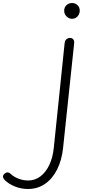

<svg xmlns="http://www.w3.org/2000/svg" viewBox="-310 -793 598 1276"><path d="M-124 463Q-168.5 463 -209.8 446.8Q-251 430.5 -278.5 403.5Q-291.5 389 -290.2 378Q-289 367 -274 357Q-265.5 351.5 -257 352.8Q-248.5 354 -240.5 361.5Q-220 381.5 -188 394Q-156 406.5 -122.5 406.5Q-77 406.5 -41 379Q-5 351.5 18 302.5Q41 253.5 47.5 189.5L119.5 -506Q121.5 -524 132 -532.5Q142.5 -541 156.5 -541Q168 -541 176.5 -532Q185 -523 182.5 -502L109.5 187.5Q101 270.5 70 332.5Q39 394.5 -10.5 428.8Q-60 463 -124 463ZM116.5 -722Q116.5 -744 131.8 -758.5Q147 -773 169 -773Q190 -773 205 -758.8Q220 -744.5 220 -722Q220 -707.5 213.2 -695Q206.5 -682.5 195 -675.2Q183.5 -668 169 -668Q149 -668 132.8 -683.5Q116.5 -699 116.5 -722Z"/></svg>

Font: Edu SA Hand
Style: Regular
Weight: 400
Designer: Tina and Corey Anderson, Eben Sorkin, Mirko Velimirovic
Foundry: Google for Education
Version: Version 2.000